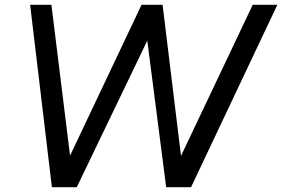

<svg xmlns="http://www.w3.org/2000/svg" viewBox="-20 -783 1180 803"><path d="M301 0H197L106 -763H195L273 -132L572 -763H660L737 -131L1037 -763H1140L779 0H675L596 -613Z"/></svg>

Font: Open Sauce One
Style: Italic
Weight: 400
Italic angle: -10°
Designer: Alfredo Marco Pradil
Foundry: Creative Sauce Fz LLC
Version: Version 1.477